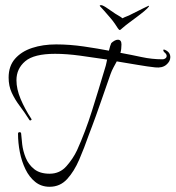

<svg xmlns="http://www.w3.org/2000/svg" viewBox="-20 -686 672 735"><path d="M365 -666Q370 -668 385.5 -658Q401 -648 412 -640Q420 -634 431.5 -627.5Q443 -621 449 -616Q456 -620 465.5 -623.5Q475 -627 482 -631Q514 -647 528 -654Q542 -661 549 -664Q551 -664 550 -661Q546 -655 533 -644Q520 -633 501 -619Q488 -609 475.5 -600Q463 -591 448 -578Q441 -571 438 -571Q436 -571 431 -578Q429 -582 419.5 -595.5Q410 -609 402 -618Q393 -629 379 -644.5Q365 -660 363 -662Q360 -666 365 -666ZM170 29Q138 29 115 10.5Q92 -8 77.5 -38Q63 -68 56 -103.5Q49 -139 49 -174Q49 -180 55 -180Q61 -180 61 -174Q62 -159 65 -133.5Q68 -108 78.5 -82Q89 -56 111 -38.5Q133 -21 170 -21Q209 -21 234.5 -50Q260 -79 275 -111Q307 -182 332 -261.5Q357 -341 379 -415L385 -435Q386 -440 387.5 -446Q389 -452 390 -458Q338 -466 286 -473Q234 -480 191 -480Q110 -480 76.5 -451.5Q43 -423 43 -379Q43 -345 59 -307Q75 -269 100 -231Q101 -230 101 -229Q101 -227 98 -225.5Q95 -224 93 -226Q74 -256 55.5 -280.5Q37 -305 25 -331Q13 -357 13 -389Q13 -433 37.5 -461Q62 -489 103 -502.5Q144 -516 195 -516Q247 -516 301.5 -508Q356 -500 397 -492Q399 -501 401.5 -509Q404 -517 406 -521Q411 -526 418 -530Q425 -534 431 -534Q445 -534 445 -516Q445 -497 441 -484Q442 -483 445 -483Q483 -476 522.5 -467.5Q562 -459 602 -459H603Q608 -459 613 -462.5Q618 -466 618 -472Q618 -479 609 -486Q605 -490 605 -494Q605 -498 612 -495Q632 -486 632 -467Q632 -451 616.5 -438Q601 -425 574 -428Q546 -431 508 -437.5Q470 -444 427 -451Q420 -438 414 -427Q408 -416 403 -402Q381 -339 368 -301.5Q355 -264 347 -242Q339 -220 333 -204Q327 -188 319 -167Q303 -121 283.5 -75.5Q264 -30 237 -0.5Q210 29 170 29Z"/></svg>

Font: Grey Qo
Style: Regular
Weight: 400
Designer: Robert E. Leuschke
Foundry: Robert E. Leuschke
Version: Version 2.010